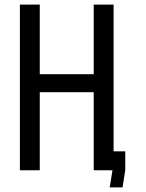

<svg xmlns="http://www.w3.org/2000/svg" viewBox="-20 -745 640 840"><path d="M67 -725H154V-420.5H390V-725H477V-83H528V0L516 75H460L472 0H390V-341.5H154V0H67Z"/></svg>

Font: JuliaMono
Style: Regular
Weight: 400
Monospace: yes
Designer: cormullion
Foundry: corm
Version: Version 0.055; ttfautohint (v1.8.4)